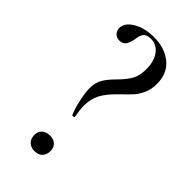

<svg xmlns="http://www.w3.org/2000/svg" viewBox="-205 -676 739 739"><g transform="rotate(45 164.5 -307.0)"><path d="M116 -565Q112 -545 104 -533Q96 -521 77 -521Q61 -521 52 -531.5Q43 -542 43 -555Q43 -584 78 -604.5Q113 -625 162 -625Q221 -625 259.5 -594Q298 -563 298 -505Q298 -475 287 -451.5Q276 -428 262.5 -413.5Q249 -399 221 -372Q186 -338 172 -310.5Q158 -283 158 -248Q158 -226 164 -193Q165 -190 159 -189Q153 -188 152 -191Q141 -217 133.5 -252.5Q126 -288 126 -310Q126 -341 138.5 -362Q151 -383 175 -407Q202 -434 215.5 -457Q229 -480 229 -517Q229 -560 209.5 -586Q190 -612 159 -612Q135 -612 126.5 -599.5Q118 -587 116 -565ZM103 -33Q103 -52 115 -63Q127 -74 147 -74Q168 -74 179.5 -63Q191 -52 191 -33Q191 -13 179.5 -1Q168 11 147 11Q127 11 115 -1Q103 -13 103 -33Z"/></g></svg>

Font: Cormorant Upright
Style: Regular
Weight: 400
Designer: Christian Thalmann (Catharsis Fonts)
Foundry: Catharsis Fonts
Version: Version 3.302